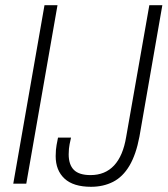

<svg xmlns="http://www.w3.org/2000/svg" viewBox="-20 -706 644 738"><path d="M31 0 151 -686H201L81 0ZM330 12Q262 12 228 -19.5Q194 -51 194 -106Q194 -116 195 -130Q196 -144 203 -177H253Q246 -147 245 -134Q244 -121 244 -113Q244 -73 264 -53Q284 -33 328 -33Q384 -33 418.5 -70Q453 -107 465 -180L554 -686H604L516 -181Q503 -112 477.5 -69Q452 -26 414.5 -7Q377 12 330 12Z"/></svg>

Font: Archivo Condensed Thin
Style: Italic
Weight: 250
Width: 3
Italic angle: -10°
Designer: Hector Gatti
Foundry: Omnibus-Type
Version: Version 2.001